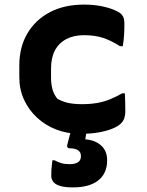

<svg xmlns="http://www.w3.org/2000/svg" viewBox="-20 -570 640 835"><path d="M345 -550Q386 -550 419 -543.5Q452 -537 475 -527.5Q498 -518 507 -509Q515 -501 518 -491.5Q521 -482 521 -466Q521 -440 519.5 -416.5Q518 -393 514 -369H502Q463 -394 427.5 -405.5Q392 -417 345 -417Q301 -417 268.5 -400Q236 -383 219 -351Q202 -319 202 -272V-231Q202 -205 208 -182.5Q214 -160 229 -141Q249 -129 274.5 -123Q300 -117 336 -117Q372 -117 401.5 -122Q431 -127 458 -138Q485 -149 511 -164H523Q524 -145 524.5 -126Q525 -107 525 -85Q525 -69 520.5 -56Q516 -43 506 -33Q494 -21 470 -11Q446 -1 411 5.5Q376 12 329 12Q273 12 225 -6.5Q177 -25 141 -58.5Q105 -92 84.5 -136.5Q64 -181 64 -234V-285Q64 -365 99 -424.5Q134 -484 197 -517Q260 -550 345 -550ZM366 -42Q364 -35 362 -25Q360 -15 358 -5Q356 5 354.5 13.5Q353 22 352 29L351 36Q393 39 419.5 62.5Q446 86 446 127Q446 184 407.5 214.5Q369 245 297 245Q262 245 241 238.5Q220 232 211.5 220.5Q203 209 203 195Q203 183 203.5 171Q204 159 205.5 148Q207 137 208 127H217Q232 135 246.5 139.5Q261 144 284 144Q305 144 318.5 136Q332 128 332 109Q332 92 319.5 83.5Q307 75 283 75Q277 75 274 71.5Q271 68 272 62Q275 52 277.5 40.5Q280 29 283.5 17Q287 5 291 -6.5Q295 -18 300 -27Q303 -32 308.5 -35.5Q314 -39 327 -40.5Q340 -42 366 -42Z"/></svg>

Font: Rec Mono Semicasual
Style: Bold
Weight: 700
Version: Version 1.085; ttfautohint (v1.8.4.7-5d5b)